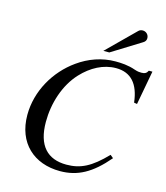

<svg xmlns="http://www.w3.org/2000/svg" viewBox="-128 -974 946 1091"><g transform="rotate(15 344.5 -429.0)"><path d="M689 -664H668C660 -648 650 -642 630 -642C621 -642 609 -642 589 -649C547 -664 505 -666 472 -666C393 -666 317 -639 253 -593C143 -515 66 -384 66 -243C66 -78 174 18 327 18C430 18 510 -25 600 -131L582 -146C495 -56 435 -27 353 -27C242 -27 178 -92 178 -232C178 -342 214 -456 286 -533C341 -592 411 -630 485 -630C573 -630 622 -574 634 -467L652 -464ZM389 -706H424L595 -812C607 -819 612 -828 612 -840C612 -860 596 -876 576 -876C566 -876 558 -873 551 -866Z"/></g></svg>

Font: XITS
Style: Italic
Weight: 400
Italic angle: -16.33°
Designer: MicroPress Inc., with final additions and corrections provided by Coen Hoffman, Elsevier (retired)
Version: Version 1.302